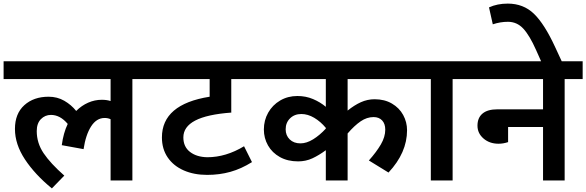

<svg xmlns="http://www.w3.org/2000/svg" viewBox="-40 -1002 3255 1066"><path d="M794 -563H695V0H574V-340Q560 -347 541 -347Q496 -347 466 -300.5Q436 -254 424 -174L303 -196Q312 -264 336 -314Q294 -364 243 -364Q210 -364 187 -340.5Q164 -317 164 -274Q164 -208 202 -151.5Q240 -95 317 -27L248 44Q154 -33 98.5 -117Q43 -201 43 -286Q43 -371 95 -418Q147 -465 230 -465Q278 -465 317 -442.5Q356 -420 383 -386Q413 -416 449.5 -432Q486 -448 525 -448Q553 -448 574 -441V-563H-20V-662H794Z M1244 -563V-378L1245 -377Q1109 -367 1043.5 -332.5Q978 -298 978 -239Q978 -187 1015 -158.5Q1052 -130 1111 -129Q1214 -129 1315 -190L1359 -102Q1300 -65 1239.5 -48Q1179 -31 1110 -31Q1037 -31 980 -56Q923 -81 891 -128Q859 -175 859 -239Q859 -423 1124 -465V-563H774V-662H1389V-563Z M1890 -563V-388Q1927 -418 1963.5 -434.5Q2000 -451 2040 -451Q2095 -451 2136 -427Q2177 -403 2198.5 -363.5Q2220 -324 2220 -279Q2220 -154 2117 -44L2008 -111Q2050 -158 2074.5 -200Q2099 -242 2099 -282Q2099 -315 2081.5 -333.5Q2064 -352 2034 -352Q1997 -352 1962.5 -328.5Q1928 -305 1890 -261V0H1769V-168Q1731 -140 1694.5 -123Q1658 -106 1615 -106Q1557 -106 1514 -130Q1471 -154 1448 -194.5Q1425 -235 1425 -283Q1425 -334 1449 -376.5Q1473 -419 1515.5 -444Q1558 -469 1611 -469Q1658 -469 1698 -452Q1738 -435 1769 -409V-563H1369V-662H2253V-563ZM1769 -288V-292Q1740 -327 1704.5 -348Q1669 -369 1633 -369Q1595 -369 1570.5 -345Q1546 -321 1546 -284Q1546 -250 1568.5 -228Q1591 -206 1628 -206Q1662 -206 1698.5 -228.5Q1735 -251 1769 -288Z M2572 -563H2473V0H2352V-563H2233V-662H2572Z M3195 -563H3095V0H2975V-297H2781V-213Q2754 -204 2728 -204Q2678 -204 2644.5 -233Q2611 -262 2611 -304Q2611 -348 2639 -371.5Q2667 -395 2721 -395H2975V-563H2552V-662H3195Z M2936 -725Q2900 -806 2865 -843.5Q2830 -881 2780 -881Q2738 -881 2696 -867L2675 -961Q2721 -982 2779 -982Q2866 -982 2924.5 -925.5Q2983 -869 3042 -741L3093 -631H2978Z"/></svg>

Font: MartelSansBold
Style: Bold
Weight: 700
Designer: Dan Reynolds and Mathieu Réguer
Foundry: Dan Reynolds and Mathieu Réguer
Version: Version 1.002; ttfautohint (v1.1) -l 5 -r 5 -G 72 -x 0 -D la